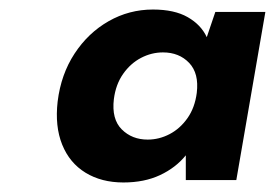

<svg xmlns="http://www.w3.org/2000/svg" viewBox="-20 -731 577 403"><path d="M239 -348Q193 -348 159.5 -368.5Q126 -389 110.5 -427.5Q95 -466 101 -518Q108 -575 136.5 -618.5Q165 -662 208 -686.5Q251 -711 301 -711Q346 -711 374 -695Q402 -679 414 -653L432 -706H537L476 -353H370V-405Q349 -379 316 -363.5Q283 -348 239 -348ZM290 -438Q314 -438 336 -449.5Q358 -461 373.5 -483Q389 -505 393 -536Q398 -577 377 -599Q356 -621 322 -621Q298 -621 276 -609.5Q254 -598 238.5 -576Q223 -554 219 -523Q214 -481 235.5 -459.5Q257 -438 290 -438Z"/></svg>

Font: DM Sans 11pt Black
Style: Italic
Weight: 900
Italic angle: -10°
Version: Version 4.004;gftools[0.9.30]